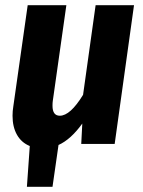

<svg xmlns="http://www.w3.org/2000/svg" viewBox="-20 -551 549 735"><path d="M493 -531 419 0H291L295 -78Q251 -17 204 4L181 164H83L94 8Q62 -5 45 -35Q28 -65 28 -108Q28 -126 31 -144L86 -531H234L182 -164Q181 -157 181 -146Q181 -108 209 -108Q249 -108 298 -188L346 -531Z"/></svg>

Font: Fira Sans Condensed
Style: Bold Italic
Weight: 700
Width: 3
Italic angle: -8°
Designer: Carrois Corporate & Edenspiekermann AG
Foundry: Carrois Corporate GbR & Edenspiekermann AG
Version: Version 4.203